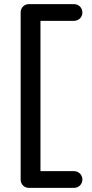

<svg xmlns="http://www.w3.org/2000/svg" viewBox="-20 -720 444 930"><path d="M121 190Q103 190 91.5 178.5Q80 167 80 149V-659Q80 -677 91.5 -688.5Q103 -700 121 -700H338Q355 -700 367 -688.5Q379 -677 379 -659Q379 -642 367 -630.5Q355 -619 338 -619H170L176 -627V121L166 109H338Q355 109 367 120.5Q379 132 379 150Q379 167 367 178.5Q355 190 338 190Z"/></svg>

Font: Quicksand SemiBold
Style: Regular
Weight: 600
Designer: Andrew Paglinawan
Foundry: Andrew Paglinawan
Version: Version 3.006